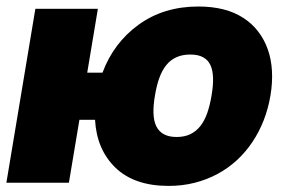

<svg xmlns="http://www.w3.org/2000/svg" viewBox="-37 -573 899 602"><path d="M73.9 -545.5H269.9L236.5 -345.2H284.4Q319.2 -438.6 397.4 -495.4Q475.9 -552.6 585.2 -552.6Q671.2 -552.6 726.2 -516.7Q753.6 -498.9 772.7 -473.9Q791.9 -448.9 802.7 -418Q813.6 -387.1 815.7 -350.9Q817.8 -314.6 811.1 -274.1Q804.3 -233.3 790 -196.4Q775.6 -159.4 754.4 -127.8Q733.3 -96.2 705.8 -70.8Q678.3 -45.5 644.9 -27.5Q611.5 -9.6 573 0.2Q534.4 9.9 491.5 9.9Q383.9 9.9 324.6 -47.6Q266 -104.8 261 -197.4H212L179 0H-17ZM517 -143.5Q541.5 -143.5 559.8 -152.3Q578.1 -161.2 591.3 -177.9Q604.4 -194.6 612.9 -218.9Q621.4 -243.3 626.4 -274.1Q631.7 -305 631 -328.8Q630.3 -352.6 622.7 -369Q615.1 -385.3 599.6 -393.6Q584.2 -402 559.7 -402Q535.2 -402 516.7 -393.8Q498.2 -385.7 484.9 -369.5Q471.6 -353.3 462.9 -329.5Q454.2 -305.8 448.9 -274.1Q443.5 -242.9 444.2 -218.4Q445 -193.9 452.9 -177.4Q460.9 -160.9 476.7 -152.2Q492.5 -143.5 517 -143.5Z"/></svg>

Font: Inter P Black
Style: Italic
Weight: 900
Italic angle: -9.40001°
Designer: Rasmus Andersson
Foundry: rsms
Version: Version 3.018;git-588b23468